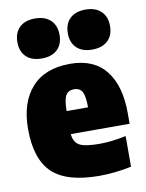

<svg xmlns="http://www.w3.org/2000/svg" viewBox="-90 -874 721 948"><g transform="rotate(-10 270.0 -400.0)"><path d="M331.5 11Q168 11 95.8 -57.5Q23.5 -126 23.5 -277Q23.5 -409 89.8 -484Q156 -559 283 -559Q402 -559 462 -483Q522 -407 522 -270.5V-216.5H227Q231 -175.5 258.2 -160Q285.5 -144.5 359.5 -144.5Q391 -144.5 425 -148.8Q459 -153 492 -160V-6.5Q408.5 11 331.5 11ZM281 -432Q253 -432 240 -411.5Q227 -391 226.5 -332H334Q333.5 -391 321 -411.5Q308.5 -432 281 -432ZM404.5 -609Q354.5 -609 326.8 -635.5Q299 -662 299 -709Q299 -756 326.8 -782.8Q354.5 -809.5 404.5 -809.5Q454.5 -809.5 482.5 -782.8Q510.5 -756 510.5 -709Q510.5 -662 482.5 -635.5Q454.5 -609 404.5 -609ZM151.5 -609Q101.5 -609 73.8 -635.5Q46 -662 46 -709Q46 -756 73.8 -782.8Q101.5 -809.5 151.5 -809.5Q201.5 -809.5 229.5 -782.8Q257.5 -756 257.5 -709Q257.5 -662 229.5 -635.5Q201.5 -609 151.5 -609Z"/></g></svg>

Font: Encode Sans Semi Condensed Black
Style: Regular
Weight: 900
Width: 4
Designer: Multiple Designers
Foundry: Impallari Type
Version: Version 3.000; ttfautohint (v1.8.3) -l 8 -r 50 -G 200 -x 14 